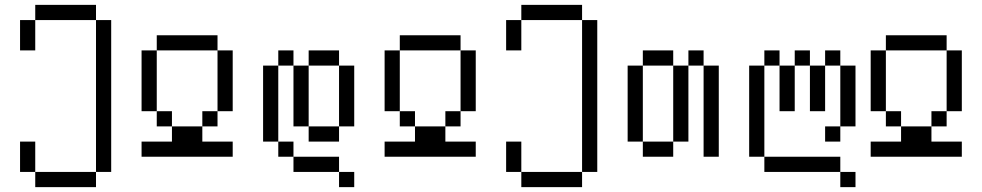

<svg xmlns="http://www.w3.org/2000/svg" viewBox="-20 -645 4040 790"><path d="M125 62.5V125H375V62.5ZM125 62.5Q125 62.5 125 -62.5H62.5Q62.5 -62.5 62.5 62.5ZM375 62.5H437.5Q437.5 62.5 437.5 -562.5H375Q375 -562.5 375 62.5ZM62.5 -562.5Q62.5 -562.5 62.5 -437.5H125Q125 -437.5 125 -562.5ZM125 -562.5H375V-625H125Z M937.5 0V-62.5H812.5V-125H687.5V-62.5H562.5V0ZM687.5 -125V-187.5H625V-125ZM812.5 -125H875V-187.5H812.5ZM625 -187.5Q625 -187.5 625 -437.5H562.5Q562.5 -437.5 562.5 -187.5ZM875 -187.5H937.5Q937.5 -187.5 937.5 -437.5H875Q875 -437.5 875 -187.5ZM625 -437.5H875V-500H625Z M1437.5 125V62.5H1375V125ZM1375 62.5V0H1187.5V62.5ZM1187.5 0V-62.5H1125V0ZM1125 -62.5V-375H1062.5V-62.5ZM1250 -125V-62.5H1375V-125ZM1250 -125Q1250 -125 1250 -375H1187.5Q1187.5 -375 1187.5 -125ZM1375 -125H1437.5Q1437.5 -125 1437.5 -375H1375Q1375 -375 1375 -125ZM1125 -375H1187.5V-437.5H1125ZM1250 -375H1375V-437.5H1250Z M1937.5 0V-62.5H1812.5V-125H1687.5V-62.5H1562.5V0ZM1687.5 -125V-187.5H1625V-125ZM1812.5 -125H1875V-187.5H1812.5ZM1625 -187.5Q1625 -187.5 1625 -437.5H1562.5Q1562.5 -437.5 1562.5 -187.5ZM1875 -187.5H1937.5Q1937.5 -187.5 1937.5 -437.5H1875Q1875 -437.5 1875 -187.5ZM1625 -437.5H1875V-500H1625Z M2125 62.5V125H2375V62.5ZM2125 62.5Q2125 62.5 2125 -62.5H2062.5Q2062.5 -62.5 2062.5 62.5ZM2375 62.5H2437.5Q2437.5 62.5 2437.5 -562.5H2375Q2375 -562.5 2375 62.5ZM2062.5 -562.5Q2062.5 -562.5 2062.5 -437.5H2125Q2125 -437.5 2125 -562.5ZM2125 -562.5H2375V-625H2125Z M2625 -62.5V0H2750V-62.5ZM2625 -62.5V-375H2562.5V-62.5ZM2750 -62.5H2812.5V-375H2750ZM2875 -375Q2875 -375 2875 0H2937.5Q2937.5 0 2937.5 -375ZM2625 -375H2750V-437.5H2625ZM2812.5 -375H2875V-437.5H2812.5Z M3500 125V62.5H3437.5V125ZM3437.5 62.5V0H3125V62.5ZM3125 0Q3125 0 3125 -375H3062.5Q3062.5 -375 3062.5 0ZM3437.5 -125H3375V-62.5H3437.5ZM3437.5 -125H3500Q3500 -125 3500 -375H3437.5Q3437.5 -375 3437.5 -125ZM3187.5 -375V-187.5H3250V-375ZM3312.5 -375V-187.5H3375V-375ZM3125 -375H3187.5V-437.5H3125ZM3250 -375H3312.5V-437.5H3250ZM3375 -375H3437.5V-437.5H3375Z M3937.5 0V-62.5H3812.5V-125H3687.5V-62.5H3562.5V0ZM3687.5 -125V-187.5H3625V-125ZM3812.5 -125H3875V-187.5H3812.5ZM3625 -187.5Q3625 -187.5 3625 -437.5H3562.5Q3562.5 -437.5 3562.5 -187.5ZM3875 -187.5H3937.5Q3937.5 -187.5 3937.5 -437.5H3875Q3875 -437.5 3875 -187.5ZM3625 -437.5H3875V-500H3625Z"/></svg>

Font: UnifontExMono
Style: Regular
Weight: 500
Version: Version 15.0.06